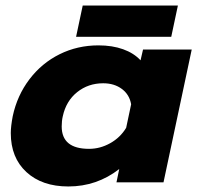

<svg xmlns="http://www.w3.org/2000/svg" viewBox="-20 -659 713 694"><path d="M279 -639H623L599 -526H255ZM19 -178Q19 -202 26 -239Q42 -314 86.5 -372.5Q131 -431 195.5 -463Q260 -495 336 -495Q386 -495 425 -481Q464 -467 488 -441L497 -480H673L571 0H401L411 -48Q330 15 227 15Q132 15 75.5 -37Q19 -89 19 -178ZM436 -197 454 -282Q448 -317 420.5 -337.5Q393 -358 353 -358Q299 -358 259 -326Q219 -294 207 -239Q203 -222 203 -202Q203 -121 302 -121Q342 -121 378.5 -141.5Q415 -162 436 -197Z"/></svg>

Font: Prompt Bold
Style: Bold Italic
Weight: 700
Italic angle: -12°
Designer: Katatrad Team
Foundry: CadsonDemak
Version: Version 1.000